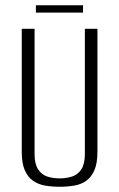

<svg xmlns="http://www.w3.org/2000/svg" viewBox="-20 -701 455 733"><path d="M208 12Q178 12 152 7.5Q126 3 106 -11Q86 -25 74.5 -51.5Q63 -78 63 -121V-591H112V-113Q112 -75 125.5 -54.5Q139 -34 160.5 -27Q182 -20 208 -20Q233 -20 255 -27Q277 -34 290.5 -54.5Q304 -75 304 -113V-591H352V-121Q352 -78 340.5 -51.5Q329 -25 309.5 -11Q290 3 263.5 7.5Q237 12 208 12ZM117 -653V-681H297V-653Z"/></svg>

Font: Alumni Sans Thin Light
Style: Regular
Weight: 300
Version: Version 1.018